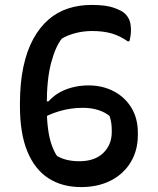

<svg xmlns="http://www.w3.org/2000/svg" viewBox="-20 -740 640 780"><path d="M351 -720Q411 -720 442.5 -708.5Q474 -697 485 -687Q497 -677 504.5 -661Q512 -645 512 -616Q512 -610 511.5 -605Q511 -600 510.5 -596Q510 -592 509 -587.5Q508 -583 507.5 -579.5Q507 -576 505 -572H499Q468 -594 434 -604Q400 -614 354 -614Q319 -614 286.5 -605.5Q254 -597 231 -583Q205 -550 187.5 -484Q170 -418 170 -314V-306Q170 -257 175 -218Q180 -179 190 -151Q200 -123 212 -106Q232 -95 254 -90Q276 -85 302 -85Q365 -85 399.5 -118.5Q434 -152 434 -203V-210Q434 -227 432 -240.5Q430 -254 425 -269Q407 -284 379 -293Q351 -302 316 -302Q269 -302 223.5 -289Q178 -276 137 -251L135 -328H203L158 -304Q190 -351 237 -372Q284 -393 340 -393Q397 -393 442.5 -369Q488 -345 514 -302Q540 -259 540 -201V-191Q540 -129 511 -81Q482 -33 430 -6.5Q378 20 310 20Q232 20 176.5 -16Q121 -52 91 -125Q61 -198 61 -310V-318Q61 -403 75 -468.5Q89 -534 115 -581.5Q141 -629 176.5 -660Q212 -691 256.5 -705.5Q301 -720 351 -720Z"/></svg>

Font: Recursive Monospace Casual Medium
Style: Regular
Weight: 500
Version: Version 1.047